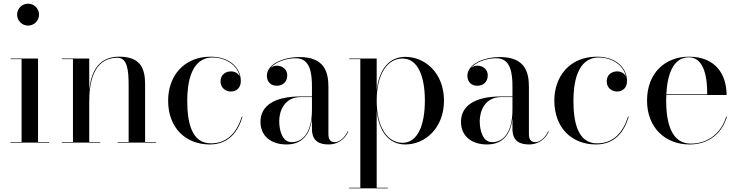

<svg xmlns="http://www.w3.org/2000/svg" viewBox="-20 -780 4037 1050"><path d="M73.5 -700C73.5 -667 100.5 -640 133.5 -640C166.5 -640 193.5 -667 193.5 -700C193.5 -733 166.5 -760 133.5 -760C100.5 -760 73.5 -733 73.5 -700ZM37.5 -3.5V0H248.5V-3.5H188V-460H37.5V-456.5H98V-3.5Z M318 -3.5V0H528.5V-3.5H468V-223C468 -312 483 -464 623 -464C678.5 -464 683.5 -391.5 683.5 -307.5V-3.5H623.5V0H834V-3.5H773.5V-319C773.5 -406 748.5 -470 631.5 -470C510 -470 477 -374.5 468 -288V-460H318V-456.5H379V-3.5Z M1306.5 -142H1302.5C1275.5 -57.5 1224.5 4 1133.5 4C1025.5 4 1004 -115.5 1004 -230C1004 -324 1023.5 -465.5 1142.5 -465.5C1208 -465.5 1277 -429 1291 -361.5C1282 -380 1263.5 -389.5 1243 -389.5C1212.5 -389.5 1186 -370.5 1186 -335.5C1186 -295.5 1218 -279.5 1243 -279.5C1273.5 -279.5 1297 -300.5 1297 -336.5C1297 -410.5 1234.5 -470 1132.5 -470C981.5 -470 899.5 -360 899.5 -230C899.5 -80 996 10 1127 10C1228 10 1280.5 -55.5 1306.5 -142Z M1623.5 -252.5C1481.5 -252.5 1404.5 -202.5 1404.5 -113.5C1404.5 -37.5 1460.5 10 1547 10C1633 10 1675.5 -45 1686 -131.5V-75C1686 -4.5 1730.5 10 1777.5 10C1826.5 10 1867 -19 1884.5 -60.5L1882 -63C1866 -26.5 1834.5 -2.5 1811.5 -2.5C1783 -2.5 1776 -23 1776 -46.5V-304.5C1776 -385.5 1755 -468 1617.5 -468C1526.5 -468 1439.5 -428 1439.5 -366C1439.5 -330 1463.5 -311 1494 -311C1521.5 -311 1551 -328 1551 -368C1551 -402 1522.5 -421 1494 -421C1481.5 -421 1469 -416.5 1459.5 -408C1486.5 -441.5 1544.5 -461.5 1598 -461.5C1678 -461.5 1686 -376.5 1686 -304.5V-252.5ZM1575.5 -2.5C1523 -2.5 1507 -68 1507 -118C1507 -172.5 1535.5 -249 1623.5 -249H1686V-180.5C1686 -54.5 1635 -2.5 1575.5 -2.5Z M1889.5 246.5V250H2100.5V246.5H2040V-172.5C2053.5 -57 2109 10 2196.5 10C2305.5 10 2408 -80 2408 -230C2408 -380 2305.5 -469 2196.5 -469C2109 -469 2053.5 -402.5 2040 -287.5V-460H1889.5V-456.5H1950.5V246.5ZM2040 -230C2040 -382.5 2103.5 -460 2181 -460C2264.5 -460 2303.5 -364 2303.5 -230C2303.5 -96 2264.5 1 2181 1C2103.5 1 2040 -77.5 2040 -230Z M2720 -252.5C2578 -252.5 2501 -202.5 2501 -113.5C2501 -37.5 2557 10 2643.5 10C2729.5 10 2772 -45 2782.5 -131.5V-75C2782.5 -4.5 2827 10 2874 10C2923 10 2963.5 -19 2981 -60.5L2978.5 -63C2962.5 -26.5 2931 -2.5 2908 -2.5C2879.5 -2.5 2872.5 -23 2872.5 -46.5V-304.5C2872.5 -385.5 2851.5 -468 2714 -468C2623 -468 2536 -428 2536 -366C2536 -330 2560 -311 2590.5 -311C2618 -311 2647.5 -328 2647.5 -368C2647.5 -402 2619 -421 2590.5 -421C2578 -421 2565.5 -416.5 2556 -408C2583 -441.5 2641 -461.5 2694.5 -461.5C2774.5 -461.5 2782.5 -376.5 2782.5 -304.5V-252.5ZM2672 -2.5C2619.5 -2.5 2603.5 -68 2603.5 -118C2603.5 -172.5 2632 -249 2720 -249H2782.5V-180.5C2782.5 -54.5 2731.5 -2.5 2672 -2.5Z M3418.5 -142H3414.5C3387.5 -57.5 3336.5 4 3245.5 4C3137.5 4 3116 -115.5 3116 -230C3116 -324 3135.5 -465.5 3254.5 -465.5C3320 -465.5 3389 -429 3403 -361.5C3394 -380 3375.5 -389.5 3355 -389.5C3324.5 -389.5 3298 -370.5 3298 -335.5C3298 -295.5 3330 -279.5 3355 -279.5C3385.5 -279.5 3409 -300.5 3409 -336.5C3409 -410.5 3346.5 -470 3244.5 -470C3093.5 -470 3011.5 -360 3011.5 -230C3011.5 -80 3108 10 3239 10C3340 10 3392.5 -55.5 3418.5 -142Z M3955.5 -142H3951.5C3926.5 -60 3860 5.5 3757 5.5C3648.5 5.5 3623 -116 3623 -230C3623 -240 3623.5 -250 3624 -260.5H3953.5C3953.5 -369.5 3896 -470 3747.5 -470C3617 -470 3518.5 -380 3518.5 -230C3518.5 -80 3620 10 3751 10C3861.5 10 3929.5 -55.5 3955.5 -142ZM3747.5 -466.5C3836 -466.5 3848.5 -341 3847.5 -264H3624C3629 -367 3658.5 -466.5 3747.5 -466.5Z"/></svg>

Font: Bodoni* 48pt
Style: Regular
Weight: 400
Version: Version 2.3